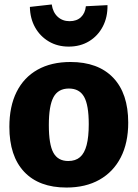

<svg xmlns="http://www.w3.org/2000/svg" viewBox="-20 -828 617 861"><path d="M296 -550Q420 -550 487.5 -479.5Q555 -409 555 -278Q555 -187 521.5 -122Q488 -57 426 -22Q364 13 278 13Q155 13 88.5 -57.5Q22 -128 22 -259Q22 -351 54.5 -416Q87 -481 148.5 -515.5Q210 -550 296 -550ZM289 -431Q241 -431 220 -392.5Q199 -354 199 -267Q199 -180 219.5 -143Q240 -106 286 -106Q319 -106 339 -123.5Q359 -141 368.5 -177.5Q378 -214 378 -271Q378 -357 357 -394Q336 -431 289 -431ZM288 -619Q238 -619 199 -642Q160 -665 137.5 -705Q115 -745 114 -797L212 -808Q217 -773 238.5 -753Q260 -733 292 -733Q324 -733 343 -751Q362 -769 365 -800L462 -805Q463 -751 441 -709Q419 -667 379.5 -643Q340 -619 288 -619Z"/></svg>

Font: Bitter Thin ExtraBold
Style: Regular
Weight: 800
Version: Version 3.020